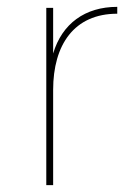

<svg xmlns="http://www.w3.org/2000/svg" viewBox="-20 -540 406 560"><path d="M115 0H135V-278C135 -409 196 -500 322 -500V-520C228 -520 161 -471 135 -384V-517H115Z"/></svg>

Font: Chess Sans Thin
Style: Regular
Weight: 100
Designer: Wolf Bōese
Foundry: Wolf Bōese
Version: Version 7.223;Glyphs 3.3 (3306)